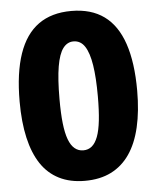

<svg xmlns="http://www.w3.org/2000/svg" viewBox="-51 -716 631 774"><g transform="rotate(-5 265.0 -329.5)"><path d="M262 14Q202 14 157.5 -8.5Q113 -31 84.5 -74Q56 -117 41.5 -180.5Q27 -244 27 -327Q27 -443 53.5 -520Q80 -597 133 -635Q186 -673 266 -673Q346 -673 398.5 -635Q451 -597 477 -520.5Q503 -444 503 -330Q503 -247 488 -182.5Q473 -118 443 -74.5Q413 -31 368 -8.5Q323 14 262 14ZM266 -109Q286 -109 300.5 -121Q315 -133 324.5 -158Q334 -183 338.5 -223.5Q343 -264 343 -321Q343 -397 335 -447.5Q327 -498 310 -524Q293 -550 264 -550Q239 -550 222 -527.5Q205 -505 196.5 -455Q188 -405 188 -323Q188 -265 192.5 -225Q197 -185 206.5 -159.5Q216 -134 231 -121.5Q246 -109 266 -109Z"/></g></svg>

Font: Bricolage Grotesque 72pt SemiCondensed ExtraBold
Style: Regular
Weight: 800
Width: 4
Designer: Mathieu Triay
Foundry: Atelier Triay
Version: Version 1.001;gftools[0.9.33.dev8+g029e19f]